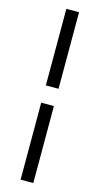

<svg xmlns="http://www.w3.org/2000/svg" viewBox="-140 -750 524 1008"><g transform="rotate(15 121.5 -246.0)"><path d="M156 -294.5H87V-710.5H156ZM156 218H87V-200.5H156Z"/></g></svg>

Font: Anek Gurmukhi
Style: Regular
Weight: 400
Designer: Sarang Kulkarni (Gurmukhi), Yesha Goshar (Latin)
Foundry: Ek Type
Version: Version 1.003